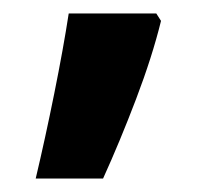

<svg xmlns="http://www.w3.org/2000/svg" viewBox="-20 -136 322 285"><path d="M212 -116H82Q74 -64 60.5 3Q47 70 33 129H133Q158 74 182 11Q206 -52 219 -105Z"/></svg>

Font: Noto Sans UI
Style: Bold
Weight: 700
Designer: Monotype Design Team
Foundry: Monotype Imaging Inc.
Version: Version 1.901